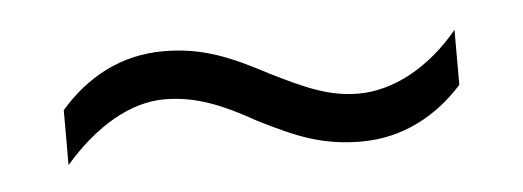

<svg xmlns="http://www.w3.org/2000/svg" viewBox="-25 -448 512 188"><g transform="rotate(-5 230.5 -353.5)"><path d="M225 -330C261 -312 286 -301 325 -301C366 -301 400 -320 425 -348V-402C396 -367 360 -348 326 -348C298 -348 275 -358 241 -375C205 -394 178 -406 139 -406C97 -406 63 -387 37 -357V-303C68 -339 103 -359 136 -359C167 -359 193 -348 225 -330Z"/></g></svg>

Font: Noto Sans Arabic UI Cn Lt
Style: Regular
Weight: 300
Width: 3
Designer: Monotype Design Team, Nadine Chahine and Nizar Qandah
Foundry: Monotype Imaging Inc.
Version: Version 2.010